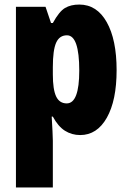

<svg xmlns="http://www.w3.org/2000/svg" viewBox="-20 -583 564 843"><path d="M328 -563Q405 -563 448.5 -486Q492 -409 492 -275Q492 -142 449 -66Q406 10 332 10Q295 10 265 -9Q235 -28 212 -71H207Q209 -34 210.5 -7.5Q212 19 212 35V240H50V-553H180L204 -482H212Q240 -533 265.5 -548Q291 -563 328 -563ZM274 -428Q241 -428 226.5 -395.5Q212 -363 212 -288V-256Q212 -190 226.5 -159.5Q241 -129 273 -129Q328 -129 328 -273Q328 -428 274 -428Z"/></svg>

Font: Noto Sans Thai Looped ExtraCondensed Black
Style: Regular
Weight: 900
Width: 2
Designer: Sasikarn Vongin, Ben Mitchell
Foundry: The Fontpad Ltd
Version: Version 1.001; ttfautohint (v1.8.4.7-5d5b)